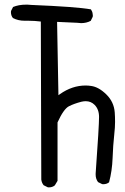

<svg xmlns="http://www.w3.org/2000/svg" viewBox="-20 -811 540 831"><path d="M86.4 -721.2H103.5Q129.4 -721.2 156.7 -717.8L158.7 -33.7Q160.6 -19.5 168.9 -9.3L186.5 -0.5Q189 0 191.4 0Q207 0 217.3 -8.8L229 -28.3V-281.2Q255.4 -339.4 278.3 -351.1Q300.3 -362.3 332 -370.6Q342.3 -373 351.1 -373Q373.5 -373 389.2 -357.4Q408.7 -337.9 408.7 -304.7Q408.7 -265.1 394 -60.1Q394 -57.6 394 -54.7Q394 -37.1 404.3 -22.9L421.9 -14.2Q424.3 -13.7 426.8 -13.7Q441.9 -13.7 452.1 -22Q465.3 -71.8 467.3 -126.5Q469.2 -181.2 474.6 -230Q478 -259.8 478 -283.2Q478 -306.6 476.6 -324.7Q473.1 -370.1 440.2 -402.3Q407.2 -434.6 374.5 -439Q362.3 -440.9 350.6 -440.9Q292.5 -440.9 239.7 -403.8L232.9 -398.9L227.1 -716.3L314 -712.4Q323.7 -710.9 331.1 -710.9Q354 -710.9 372.6 -720.7L381.3 -738.3Q381.8 -741.2 381.8 -744.1Q381.8 -747.1 380.9 -751.5Q379.9 -761.2 373.5 -770.5Q310.1 -781.7 117.2 -789.6H116.7Q104 -791 97.2 -791Q76.2 -791 62.3 -788.3Q48.3 -785.6 36.6 -780.8L27.8 -763.7Q27.3 -761.2 27.3 -758.8Q27.3 -743.2 36.1 -732.9Q58.6 -721.2 86.4 -721.2Z"/></svg>

Font: Bakudai
Style: Light
Weight: 300
Version: Version 1.48